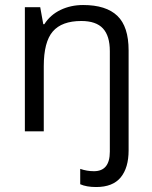

<svg xmlns="http://www.w3.org/2000/svg" viewBox="-20 -526 610 769"><path d="M365.2 223.1Q326.2 223.1 301.3 211.9V150.4Q328.1 159.7 356.4 159.7Q419.9 159.7 419.9 81.5V-321.3Q419.9 -382.3 392.3 -412.1Q364.7 -441.9 305.7 -441.9Q227.5 -441.9 191.4 -399.9Q155.3 -357.9 155.3 -260.7V0H79.6V-497.1H141.1L153.3 -429.2H157.7Q181.2 -466.3 222.2 -486.1Q263.2 -505.9 313 -505.9Q404.8 -505.9 450 -462.6Q495.1 -419.4 495.1 -324.2V76.2Q495.1 146 463.4 184.6Q431.6 223.1 365.2 223.1Z"/></svg>

Font: Bpm'online Open Sans
Style: Regular
Weight: 400
Foundry: Ascender Corporation
Version: Version 1.10